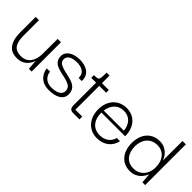

<svg xmlns="http://www.w3.org/2000/svg" viewBox="62 -1215 1877 1877"><g transform="rotate(45 1001.0 -276.5)"><path d="M194 10C253 10 291 -18 315 -51C327 -68 335 -83 339 -97H341L349 0H387V-406H341L340 -188C336 -101 296 -32 205 -32C137 -32 104 -63 92 -112C85 -136 82 -163 82 -194V-406H37V-194C37 -123 51 -58 96 -19C119 0 151 10 194 10Z M632 10C727 10 801 -23 801 -99C801 -156 771 -186 729 -203C708 -211 685 -218 662 -223C615 -233 570 -242 543 -263C530 -273 523 -288 523 -309C523 -354 572 -378 635 -378C687 -378 760 -361 755 -281H799C804 -388 711 -417 638 -417C546 -417 481 -373 481 -310C480 -257 509 -228 551 -212C572 -204 594 -198 617 -193C664 -184 709 -174 736 -151C749 -139 756 -122 757 -101C757 -48 700 -26 633 -26C536 -26 515 -102 515 -127H470C470 -97 499 10 632 10Z M1048 0V-39H953V-369H1048V-406H953V-511H912C912 -453 912 -417 892 -411C883 -408 866 -406 842 -406V-369H909V-61C909 -28 916 0 959 0Z M1299 10C1394 10 1463 -47 1479 -130H1434C1422 -69 1367 -30 1299 -30C1204 -30 1152 -96 1152 -199H1480C1480 -203 1480 -207 1480 -212C1480 -217 1480 -221 1479 -224C1471 -335 1399 -406 1298 -406C1181 -406 1108 -319 1108 -201C1106 -85 1176 10 1299 10ZM1155 -229C1164 -304 1210 -367 1298 -367C1362 -367 1401 -330 1419 -287C1428 -266 1432 -246 1433 -229Z M1753 10C1855 10 1896 -70 1908 -99H1910L1918 0H1956V-563H1910L1909 -296H1907C1899 -325 1856 -406 1754 -406C1642 -406 1572 -322 1572 -198C1572 -74 1641 10 1753 10ZM1759 -33C1664 -33 1617 -105 1617 -198C1617 -290 1671 -362 1766 -362C1846 -362 1907 -301 1907 -198C1907 -93 1842 -33 1759 -33Z"/></g></svg>

Font: OSH Darker Grotesque
Style: Regular
Weight: 400
Designer: Gabriel Lam
Foundry: TypeRant
Version: Version 1.000;Glyphs 3.1.1 (3148)